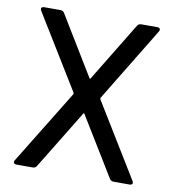

<svg xmlns="http://www.w3.org/2000/svg" viewBox="-79 -770 763 841"><g transform="rotate(10 302.0 -350.0)"><path d="M37 -9Q37 -14 40 -18L242 -347Q244 -350 242 -353L40 -682Q37 -687 37 -691Q37 -695 40.5 -697.5Q44 -700 50 -700H122Q134 -700 140 -690L299 -429Q302 -423 305 -429L464 -690Q470 -700 482 -700H553Q559 -700 562.5 -697.5Q566 -695 566 -691Q566 -687 563 -682L362 -352Q361 -349 362 -346L563 -18Q566 -14 566 -9Q566 -5 562.5 -2.5Q559 0 553 0H482Q470 0 464 -10L305 -270Q302 -276 299 -270L140 -10Q134 0 122 0H50Q44 0 40.5 -2.5Q37 -5 37 -9Z"/></g></svg>

Font: Barlow_Medium_SS
Style: Regular
Weight: 500
Designer: Jeremy Tribby
Foundry: Jeremy Tribby
Version: Version 1.101 August 23, 2024